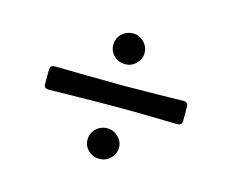

<svg xmlns="http://www.w3.org/2000/svg" viewBox="-61 -534 621 513"><g transform="rotate(15 249.5 -277.5)"><path d="M206.5 -407.7Q206.5 -425.8 219.2 -438.2Q231.9 -450.7 250.5 -450.7Q267.6 -450.7 280.3 -438Q293 -425.3 293 -407.7Q293 -390.6 280.3 -378.2Q267.6 -365.7 250.5 -365.7Q231.9 -365.7 219.2 -377.9Q206.5 -390.1 206.5 -407.7ZM439.5 -297.4V-259.8Q439.5 -253.4 436.3 -250.2Q433.1 -247.1 425.3 -247.1Q405.8 -247.6 356.2 -248.5Q306.6 -249.5 264.2 -249.5Q213.9 -249.5 154.5 -248.5Q95.2 -247.6 71.8 -247.1Q63.5 -247.1 60.5 -250.2Q57.6 -253.4 57.6 -259.8V-297.4Q57.6 -304.7 60.5 -308.1Q63.5 -311.5 71.8 -311.5Q93.8 -311 160.4 -310.1Q227.1 -309.1 262.2 -309.1Q296.9 -309.1 353.3 -310.1Q409.7 -311 426.8 -311.5Q439.5 -311.5 439.5 -297.4ZM426.8 -311.5ZM292.5 -145.5Q292.5 -128.4 279.5 -116Q266.6 -103.5 249.5 -103.5Q231 -103.5 218.3 -115.7Q205.6 -127.9 205.6 -145.5Q205.6 -163.1 218.3 -175.5Q231 -188 249.5 -188Q266.6 -188 279.5 -175.5Q292.5 -163.1 292.5 -145.5Z"/></g></svg>

Font: David Libre
Style: Regular
Weight: 400
Version: Version 1.000